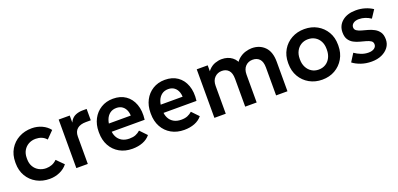

<svg xmlns="http://www.w3.org/2000/svg" viewBox="1 -1149 3749 1810"><g transform="rotate(-20 1875.0 -243.5)"><path d="M290 10Q217 10 159.5 -21.5Q102 -53 69 -109Q36 -165 36 -238V-249Q36 -323 69.5 -379Q103 -435 160.5 -466Q218 -497 290 -497Q344 -497 391 -475.5Q438 -454 467 -416L397 -345Q377 -369 349.5 -380Q322 -391 291 -391Q251 -391 219.5 -373.5Q188 -356 169.5 -324.5Q151 -293 151 -249V-238Q151 -195 169.5 -163Q188 -131 220.5 -113.5Q253 -96 292 -96Q322 -96 349.5 -106.5Q377 -117 400 -140L469 -71Q440 -33 392 -11.5Q344 10 290 10Z M558 0V-487H669V-346L655 -347Q658 -402 678 -433.5Q698 -465 730 -478Q762 -491 800 -491H840V-377H791Q734 -377 703.5 -351Q673 -325 673 -275V0Z M1119 10Q1046 10 990.5 -21.5Q935 -53 904 -109.5Q873 -166 873 -241V-251Q873 -321 902 -376.5Q931 -432 983.5 -464.5Q1036 -497 1105 -497Q1179 -497 1230.5 -461.5Q1282 -426 1306 -361Q1330 -296 1319 -208H956V-290H1258L1207 -248Q1214 -298 1202.5 -332.5Q1191 -367 1166 -385.5Q1141 -404 1106 -404Q1067 -404 1040.5 -384Q1014 -364 1000.5 -330Q987 -296 987 -251V-231Q987 -190 1003 -158Q1019 -126 1050 -108Q1081 -90 1125 -90Q1162 -90 1187.5 -100.5Q1213 -111 1234 -130L1299 -62Q1270 -26 1223.5 -8Q1177 10 1119 10Z M1639 10Q1566 10 1510.5 -21.5Q1455 -53 1424 -109.5Q1393 -166 1393 -241V-251Q1393 -321 1422 -376.5Q1451 -432 1503.5 -464.5Q1556 -497 1625 -497Q1699 -497 1750.5 -461.5Q1802 -426 1826 -361Q1850 -296 1839 -208H1476V-290H1778L1727 -248Q1734 -298 1722.5 -332.5Q1711 -367 1686 -385.5Q1661 -404 1626 -404Q1587 -404 1560.5 -384Q1534 -364 1520.5 -330Q1507 -296 1507 -251V-231Q1507 -190 1523 -158Q1539 -126 1570 -108Q1601 -90 1645 -90Q1682 -90 1707.5 -100.5Q1733 -111 1754 -130L1819 -62Q1790 -26 1743.5 -8Q1697 10 1639 10Z M1943 0V-487H2053V-354L2022 -355Q2036 -412 2065 -442.5Q2094 -473 2128.5 -485Q2163 -497 2195 -497Q2256 -497 2298.5 -465Q2341 -433 2357 -368H2313Q2331 -420 2364 -448Q2397 -476 2433 -486.5Q2469 -497 2497 -497Q2576 -497 2626 -446.5Q2676 -396 2676 -296V0H2562V-279Q2562 -338 2536.5 -365Q2511 -392 2468 -392Q2424 -392 2395.5 -362.5Q2367 -333 2367 -279V0H2252V-279Q2252 -338 2226.5 -365Q2201 -392 2159 -392Q2116 -392 2086.5 -362.5Q2057 -333 2057 -279V0Z M3024 10Q2953 10 2896 -22Q2839 -54 2806 -110.5Q2773 -167 2773 -240V-249Q2773 -322 2806 -378Q2839 -434 2896 -465.5Q2953 -497 3024 -497Q3096 -497 3152 -465.5Q3208 -434 3241 -378.5Q3274 -323 3274 -250V-240Q3274 -167 3241 -110.5Q3208 -54 3152 -22Q3096 10 3024 10ZM3024 -91Q3064 -91 3094.5 -110Q3125 -129 3142 -163Q3159 -197 3159 -240V-250Q3159 -293 3142 -325.5Q3125 -358 3094.5 -376.5Q3064 -395 3024 -395Q2985 -395 2954.5 -376.5Q2924 -358 2906.5 -325Q2889 -292 2889 -249V-240Q2889 -197 2906.5 -163Q2924 -129 2954.5 -110Q2985 -91 3024 -91Z M3520 9Q3462 9 3413.5 -8Q3365 -25 3333 -50L3383 -129Q3413 -108 3448 -94.5Q3483 -81 3520 -81Q3556 -81 3577.5 -96Q3599 -111 3599 -135Q3599 -159 3581.5 -170.5Q3564 -182 3536 -190Q3508 -198 3476.5 -206Q3445 -214 3417 -229Q3389 -244 3371 -271Q3353 -298 3353 -344Q3353 -412 3404 -454.5Q3455 -497 3541 -497Q3589 -497 3632 -484Q3675 -471 3709 -448L3658 -371Q3632 -389 3602 -399Q3572 -409 3540 -409Q3505 -409 3484 -393.5Q3463 -378 3463 -354Q3463 -332 3481.5 -319.5Q3500 -307 3528.5 -299.5Q3557 -292 3589 -283Q3621 -274 3649.5 -258.5Q3678 -243 3696.5 -216Q3715 -189 3715 -143Q3715 -98 3689.5 -64Q3664 -30 3620.5 -10.5Q3577 9 3520 9Z"/></g></svg>

Font: SUSE SemiBold
Style: Regular
Weight: 600
Designer: Rene Bieder
Foundry: SUSE
Version: Version 1.000